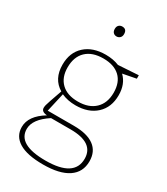

<svg xmlns="http://www.w3.org/2000/svg" viewBox="-232 -827 1011 1164"><g transform="rotate(30 273.5 -245.5)"><path d="M269 237Q157 237 100.5 202.5Q44 168 44 104Q44 26 141 -33Q101 -36 101 -63Q101 -72 103.5 -82.5Q106 -93 115 -119Q124 -145 144 -202Q69 -247 69 -347Q69 -432 122.5 -481Q176 -530 267 -530Q320 -530 361 -513L502 -522V-498L409 -480Q457 -434 457 -356Q457 -271 403.5 -221.5Q350 -172 260 -172Q205 -172 161 -192L131 -60H314Q407 -60 455.5 -24.5Q504 11 504 80Q504 156 444 196.5Q384 237 269 237ZM261 -199Q337 -199 380 -240Q423 -281 423 -354Q423 -426 382 -464.5Q341 -503 266 -503Q189 -503 146.5 -462.5Q104 -422 104 -348Q104 -278 145 -238.5Q186 -199 261 -199ZM270 209Q471 209 471 81Q471 -31 308 -31H171Q76 31 76 99Q76 209 270 209ZM267 -658Q253 -658 244 -667Q235 -676 235 -693Q235 -710 244.5 -719Q254 -728 268 -728Q300 -728 300 -693Q300 -676 290 -667Q280 -658 267 -658Z"/></g></svg>

Font: Bitter ExtraLight
Style: Regular
Weight: 200
Designer: Sol Matas, and Bitter project Authors
Foundry: Sol Matas
Version: Version 2.001